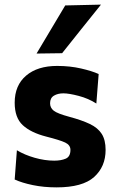

<svg xmlns="http://www.w3.org/2000/svg" viewBox="-20 -797 506 830"><path d="M224.5 13Q169 13 122 3.2Q75 -6.5 43.5 -21L53 -147.5Q86 -127.5 129.8 -115Q173.5 -102.5 214.5 -102.5Q244 -102.5 264.2 -111.2Q284.5 -120 284.5 -149Q284.5 -170 261.8 -180.8Q239 -191.5 180 -206.5Q113.5 -223.5 78.5 -255.8Q43.5 -288 43.5 -353Q43.5 -428 92.8 -470Q142 -512 227 -512Q282.5 -512 330.2 -501Q378 -490 406.5 -477L396.5 -349.5Q362 -371.5 320 -382.5Q278 -393.5 254 -393.5Q230 -393.5 213.2 -383.5Q196.5 -373.5 196.5 -350.5Q196.5 -331 212.2 -318.5Q228 -306 280 -292Q334 -277.5 368.5 -261Q403 -244.5 419.8 -218.2Q436.5 -192 436.5 -149Q436.5 -76.5 386.8 -31.8Q337 13 224.5 13ZM138 -565.5Q169 -617.5 200 -669.5Q231 -721.5 262 -773.5L416.5 -777Q373 -723 331 -670.5Q289 -618 248.5 -567Z"/></svg>

Font: Commissioner
Style: Bold
Weight: 700
Designer: Kostas Bartsokas
Foundry: Kostas Bartsokas
Version: Version 1.000; ttfautohint (v1.8.3)